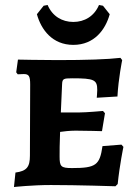

<svg xmlns="http://www.w3.org/2000/svg" viewBox="-20 -742 552 770"><path d="M274 -562C358 -562 403 -623 420 -685L393 -719L377 -722C358 -677 319 -654 274 -654C229 -654 190 -677 171 -722L155 -719L128 -685C145 -623 190 -562 274 -562ZM36 8C36 8 109 0 184 0C291 0 443 5 443 5L452 -4C460 -82 475 -153 475 -153L467 -162L391 -156C380 -80 365 -68 269 -68C224 -68 219 -74 219 -115C219 -136 219 -165 221 -213C235 -215 259 -218 283 -218C324 -218 389 -216 389 -216L401 -288L393 -297C393 -297 326 -291 298 -291H224L229 -404C230 -426 234 -428 270 -428C358 -428 370 -422 370 -381C370 -370 368 -350 368 -350L451 -355C455 -428 470 -501 470 -501L463 -510C413 -504 325 -501 211 -501C146 -501 52 -503 52 -503L45 -452L51 -444C51 -444 66 -445 75 -445C96 -445 101 -437 101 -403L100 -118C100 -72 87 -56 42 -50Z"/></svg>

Font: Alegreya SC
Style: Bold
Weight: 700
Designer: Juan Pablo del Peral
Foundry: Huerta Tipografica
Version: Version 2.007;PS 002.007;hotconv 1.0.88;makeotf.lib2.5.64775